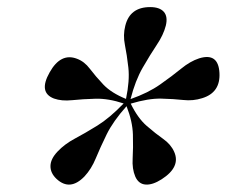

<svg xmlns="http://www.w3.org/2000/svg" viewBox="-20 -788 624 528"><path d="M424.5 -295Q399.5 -279 380.2 -280.5Q361 -282 352 -302.5Q343 -323.5 344.8 -352.5Q346.5 -381.5 345.5 -417.8Q344.5 -454 328 -496Q291 -454.5 273.2 -418.2Q255.5 -382 243.5 -352.8Q231.5 -323.5 212.5 -303Q172.5 -261.5 135.5 -296Q118.5 -312 118.8 -331.5Q119 -351 138.5 -371.5Q158 -392 185.8 -406.8Q213.5 -421.5 247.5 -442.5Q281.5 -463.5 320 -503.5Q278 -517.5 242.5 -516.5Q207 -515.5 178.2 -512.5Q149.5 -509.5 128.5 -517Q85 -533.5 116.5 -589Q147 -643.5 191.5 -626.5Q212 -619 227.2 -598.8Q242.5 -578.5 264.2 -555.5Q286 -532.5 326.5 -516Q337 -566.5 333 -602Q329 -637.5 323.5 -664.5Q318 -691.5 324.5 -717Q337 -768.5 393 -768.5Q419 -768.5 430.5 -755.5Q442 -742.5 436 -717.5Q429.5 -692 411.2 -664.8Q393 -637.5 372.5 -602Q352 -566.5 339 -515.5Q387.5 -532.5 420.5 -555.8Q453.5 -579 478.2 -599.2Q503 -619.5 527.5 -627.5Q580.5 -644 583.5 -587.5Q586.5 -533.5 536 -518Q511 -510 484.2 -513Q457.5 -516 422.8 -516.8Q388 -517.5 339.5 -503Q359 -463 383.5 -441.8Q408 -420.5 429 -405.8Q450 -391 459 -370.5Q477.5 -329 424.5 -295ZM330.5 -506.5V-507V-506.5Z"/></svg>

Font: Fraunces 144pt S050 SemiBold
Style: Italic
Weight: 600
Italic angle: -16°
Version: Version 1.000; ttfautohint (v1.8.3)